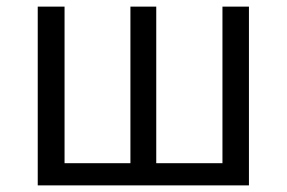

<svg xmlns="http://www.w3.org/2000/svg" viewBox="-20 -560 867 580"><path d="M94 0H732V-540H652V-67H452V-540H374V-67H175V-540H94Z"/></svg>

Font: Noto Sans CJK HK DemiLight
Style: Regular
Weight: 350
Designer: Ryoko NISHIZUKA 西塚涼子 (kana, bopomofo & ideographs); Paul D. Hunt (Latin, Greek & Cyrillic); Sandoll Communications 산돌커뮤니
Foundry: Adobe
Version: Version 2.004;hotconv 1.0.118;makeotfexe 2.5.65603